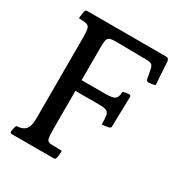

<svg xmlns="http://www.w3.org/2000/svg" viewBox="-166 -895 872 931"><g transform="rotate(30 270.0 -430.0)"><path d="M35 -80Q25 -80 25 -90Q25 -94 27.5 -106Q30 -118 34 -125Q71 -127 85.5 -145.5Q100 -164 100 -205V-660Q100 -694 96 -708Q92 -722 78.5 -725.5Q65 -729 36 -729Q36 -742 38 -753.5Q40 -765 41 -770Q44 -780 52 -780H492Q503 -780 507 -775.5Q511 -771 512 -760L520 -635Q514 -632 502 -630Q490 -628 485 -628Q472 -628 470 -639L462 -681Q458 -705 450 -712Q442 -719 418 -719L257 -721Q228 -722 215.5 -717.5Q203 -713 200 -699.5Q197 -686 197 -658V-476H330Q371 -476 383.5 -486Q396 -496 397 -525Q404 -529 415.5 -530.5Q427 -532 431 -532Q441 -532 441 -522L437 -355Q437 -347 427 -344Q422 -343 411 -341Q400 -339 389 -339Q389 -373 385.5 -389.5Q382 -406 369.5 -411Q357 -416 330 -416H197V-205Q197 -161 201 -148Q205 -135 220 -133Q225 -133 238 -132.5Q251 -132 264.5 -131.5Q278 -131 285 -131Q285 -104 281 -90Q278 -80 270 -80Z"/></g></svg>

Font: Gowun Batang
Style: Bold
Weight: 700
Designer: Yanghee Ryu
Foundry: Yanghee Ryu
Version: Version 2.000